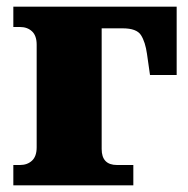

<svg xmlns="http://www.w3.org/2000/svg" viewBox="-20 -556 565 576"><path d="M20 0V-61H40Q62 -61 76 -74Q90 -87 90 -114V-422Q90 -449 76 -462Q62 -475 40 -475H20V-536H510V-331H430L421 -394Q416 -430 403 -450.5Q390 -471 348 -471H285V-109Q285 -61 331 -61H380V0Z"/></svg>

Font: Noto Serif Black
Style: Regular
Weight: 900
Designer: Monotype Design Team
Foundry: Monotype Imaging Inc.
Version: Version 2.014; ttfautohint (v1.8.4.7-5d5b)